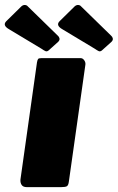

<svg xmlns="http://www.w3.org/2000/svg" viewBox="-76 -769 484 789"><path d="M207 -23Q205 -7 198.5 -3.5Q192 0 175 0H34Q19 0 13 -9Q7 -18 8 -31L76 -513Q78 -524 81 -527Q84 -530 93 -530H256Q264 -530 270 -521.5Q276 -513 275 -504ZM12 -743Q19 -749 26.5 -748.5Q34 -748 38 -743L162 -622Q167 -618 168.5 -611Q170 -604 163 -597L124 -562Q117 -556 110.5 -559Q104 -562 94 -569L-39 -649Q-67 -665 -50 -682L12 -743ZM231 -743Q238 -749 245.5 -748.5Q253 -748 257 -743L381 -622Q386 -618 387.5 -611Q389 -604 382 -597L343 -562Q336 -556 329.5 -559Q323 -562 313 -569L180 -649Q152 -665 169 -682L231 -743Z"/></svg>

Font: Libre Franklin Thin Black
Style: Italic
Weight: 900
Italic angle: -8°
Version: Version 2.000